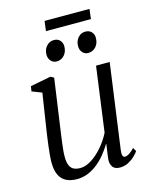

<svg xmlns="http://www.w3.org/2000/svg" viewBox="-125 -921 800 1012"><g transform="rotate(-15 275.0 -415.0)"><path d="M168 10Q135 10 110.8 -1.8Q86.5 -13.5 73.2 -40Q60 -66.5 60 -110.5Q60 -126 62 -149.2Q64 -172.5 67.2 -198.8Q70.5 -225 74 -249.5Q77.5 -274 80 -290.5L109 -478L55 -499L59.5 -526.5L171.5 -548L189.5 -538L153.5 -284.5Q151 -265.5 147.8 -244Q144.5 -222.5 141.8 -200.5Q139 -178.5 137 -158.2Q135 -138 135 -122Q135 -90.5 142.8 -73Q150.5 -55.5 165.2 -48.8Q180 -42 200 -42Q229 -42 260.8 -62Q292.5 -82 321.5 -115.2Q350.5 -148.5 371 -188.5L419 -542H493.5L429.5 -77Q427 -58.5 430.2 -48.8Q433.5 -39 443 -39Q453 -39 466 -47Q479 -55 495.5 -72.5L506.5 -52.5Q501 -43.5 486.2 -28.8Q471.5 -14 450 -2.2Q428.5 9.5 402.5 9.5Q373.5 9.5 362 -8.8Q350.5 -27 354 -52.5Q354 -55 355.2 -63.8Q356.5 -72.5 358.2 -84.8Q360 -97 361.5 -109Q363 -121 364.5 -130L363.5 -130.5Q346.5 -102.5 325.8 -77Q305 -51.5 280.2 -32Q255.5 -12.5 227.5 -1.2Q199.5 10 168 10ZM224.5 -617Q206.5 -617 193.8 -631Q181 -645 181.5 -667.5Q182 -693.5 198.5 -711.8Q215 -730 238.5 -730Q260 -730 272 -716.5Q284 -703 284 -683.5Q283.5 -654 266.8 -635.5Q250 -617 224.5 -617ZM397 -617Q378.5 -617 366 -631Q353.5 -645 354 -667.5Q354.5 -693.5 370.5 -711.8Q386.5 -730 410.5 -730Q432 -730 444.2 -716.5Q456.5 -703 456 -683.5Q456 -654 439 -635.5Q422 -617 397 -617ZM218 -840H463L456.5 -786H211Z"/></g></svg>

Font: Merriweather 60pt Light
Style: Italic
Weight: 300
Italic angle: -7.8°
Version: Version 2.101